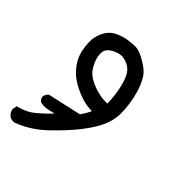

<svg xmlns="http://www.w3.org/2000/svg" viewBox="-137 -305 754 747"><g transform="rotate(30 240.5 69.0)"><path d="M-19 281.2Q-19 279.8 -19 276.9L-10.3 259.3Q-2.4 259.3 1.5 259.3Q37.6 259.3 69.3 244.1Q101.1 229 131.3 210.4Q118.7 209.5 106.9 209.5Q83.5 209.5 64 198.7Q57.6 191.4 57.6 182.1Q57.6 176.8 58.6 174.8Q63.5 163.1 75.2 158.2L76.2 157.7L217.8 163.6Q239.7 146 252.4 129.4Q226.1 123 201.2 106.9Q174.8 90.3 151.4 66.9Q127.9 43.5 115 13.4Q102.1 -16.6 102.1 -44.9Q102.1 -48.8 102.1 -53.2Q105 -102.1 120.6 -128.4Q128.4 -142.1 139.2 -153.3Q160.2 -174.3 187.5 -178.2Q203.1 -180.7 216.1 -180.7Q229 -180.7 239.3 -179.2Q264.2 -176.3 280.3 -170.4Q297.9 -163.6 324.2 -136.5Q350.6 -109.4 356.9 -88.4Q367.2 -56.2 367.2 -17.6Q367.2 35.2 354 84Q341.8 127.9 302.2 167Q282.2 187.5 252.4 210Q207 243.7 144.8 277.8Q82.5 312 14.6 318.8Q2 317.9 -8.3 309.6Q-19 297.9 -19 281.2ZM290 73.7Q301.8 25.4 301.8 -19.5Q301.8 -52.2 294.9 -70.8Q287.6 -90.3 267.1 -104.5Q249 -116.7 229.5 -116.7Q217.8 -116.7 202.6 -112.8Q177.7 -106 170.9 -86.9Q166 -72.8 166 -57.1Q166 -50.3 167 -43.5Q170.4 -19 177.2 -4.4Q186 13.2 202.9 28.3Q219.7 43.5 243.7 56.6Q265.1 68.8 290 73.7Z"/></g></svg>

Font: Bakudai
Style: Medium
Weight: 500
Version: Version 1.48